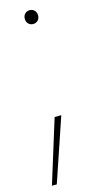

<svg xmlns="http://www.w3.org/2000/svg" viewBox="-111 -539 358 725"><g transform="rotate(-15 68.5 -176.0)"><path d="M87 -453Q76 -453 68.5 -460.5Q61 -468 61 -480Q61 -492 68.5 -499.5Q76 -507 87 -507Q98 -507 105.5 -499.5Q113 -492 113 -480Q113 -468 105.5 -460.5Q98 -453 87 -453ZM-3 155 74 -93H100L16 155Z"/></g></svg>

Font: Poppins Devanagari Thin
Style: Regular
Weight: 100
Designer: Ninad Kale (Devanagari), Jonny Pinhorn (Latin)
Foundry: Indian Type Foundry
Version: 4.005